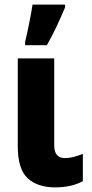

<svg xmlns="http://www.w3.org/2000/svg" viewBox="-20 -802 397 832"><path d="M215 -549H57V-169Q57 -68 100.5 -29Q144 10 218 10Q290 10 339 -17V-135Q318 -127 299.5 -122Q281 -117 261 -117Q215 -117 215 -172ZM89 -606H183Q207 -648 226.5 -690Q246 -732 262 -770V-782H121Q117 -754 106.5 -701.5Q96 -649 89 -621Z"/></svg>

Font: Noto Sans Display SemiCondensed Extra
Style: Regular
Weight: 800
Width: 4
Designer: Monotype Design Team
Foundry: Monotype Imaging Inc.
Version: Version 1.900